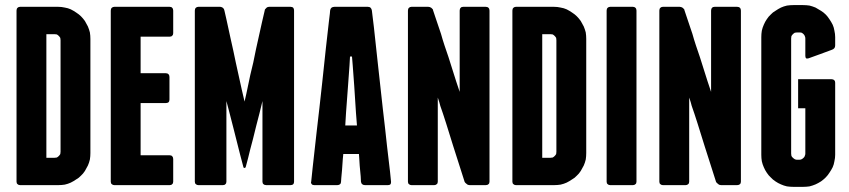

<svg xmlns="http://www.w3.org/2000/svg" viewBox="-20 -727 3335 754"><path d="M58.6 -700.2Q58.6 -700.2 58.6 -700.2Q58.6 -700.2 58.6 -700.2Q52.7 -700.2 48.8 -696.3Q44.9 -692.4 44.9 -685.5Q44.9 -685.5 44.9 -647.5Q44.9 -608.4 44.9 -546.9Q44.9 -514.6 44.9 -476.6Q44.9 -439.5 44.9 -400.4Q44.9 -352.5 44.9 -303.7Q44.9 -254.9 44.9 -210Q44.9 -127.9 44.9 -70.3Q44.9 -13.7 44.9 -13.7Q44.9 -13.7 44.9 -13.7Q44.9 -13.7 44.9 -13.7Q44.9 -6.8 48.8 -3.9Q52.7 0 58.6 0Q58.6 0 78.1 0Q97.7 0 123 0Q153.3 0 181.6 0Q209 0 209 0Q209 0 209 0Q209 0 209 0Q221.7 0 234.4 -2Q247.1 -4.9 257.8 -9.8Q269.5 -15.6 279.3 -22.5Q290 -28.3 297.9 -37.1Q306.6 -44.9 313.5 -55.7Q319.3 -65.4 325.2 -77.1Q330.1 -87.9 333 -100.6Q335 -113.3 335 -126Q335 -126 335 -183.6Q335 -242.2 335 -316.4Q335 -348.6 335 -380.9Q335 -414.1 335 -443.4Q335 -499 335 -536.1Q335 -574.2 335 -574.2Q335 -574.2 335 -574.2Q335 -574.2 335 -574.2Q335 -586.9 333 -599.6Q330.1 -611.3 325.2 -623Q319.3 -633.8 313.5 -644.5Q306.6 -654.3 297.9 -663.1Q290 -670.9 279.3 -677.7Q269.5 -684.6 257.8 -690.4Q247.1 -695.3 234.4 -697.3Q221.7 -700.2 209 -700.2Q209 -700.2 189.5 -700.2Q169.9 -700.2 145.5 -700.2Q114.3 -700.2 86.9 -700.2Q58.6 -700.2 58.6 -700.2ZM217.8 -130.9Q217.8 -130.9 217.8 -130.9Q217.8 -130.9 217.8 -130.9Q217.8 -126 216.8 -122.1Q214.8 -118.2 210.9 -114.3Q207 -110.4 203.1 -108.4Q199.2 -107.4 194.3 -107.4Q194.3 -107.4 177.7 -107.4Q162.1 -107.4 162.1 -107.4Q162.1 -107.4 162.1 -169.9Q162.1 -232.4 162.1 -313.5Q162.1 -348.6 162.1 -383.8Q162.1 -418.9 162.1 -451.2Q162.1 -510.7 162.1 -551.8Q162.1 -592.8 162.1 -592.8Q162.1 -592.8 177.7 -592.8Q194.3 -592.8 194.3 -592.8Q194.3 -592.8 194.3 -592.8Q194.3 -592.8 194.3 -592.8Q199.2 -592.8 203.1 -591.8Q207 -589.8 210.9 -585.9Q214.8 -582 216.8 -578.1Q217.8 -574.2 217.8 -569.3Q217.8 -569.3 217.8 -512.7Q217.8 -456.1 217.8 -382.8Q217.8 -351.6 217.8 -319.3Q217.8 -288.1 217.8 -258.8Q217.8 -205.1 217.8 -168Q217.8 -130.9 217.8 -130.9Z M646.5 -117.2Q646.5 -117.2 631.8 -117.2Q617.2 -117.2 597.7 -117.2Q574.2 -117.2 553.7 -117.2Q532.2 -117.2 532.2 -117.2Q532.2 -117.2 532.2 -155.3Q532.2 -193.4 532.2 -234.4Q532.2 -269.5 532.2 -295.9Q532.2 -322.3 532.2 -322.3Q532.2 -322.3 544.9 -322.3Q557.6 -322.3 574.2 -322.3Q594.7 -322.3 613.3 -322.3Q630.9 -322.3 630.9 -322.3Q630.9 -322.3 630.9 -322.3Q630.9 -322.3 630.9 -322.3Q637.7 -322.3 641.6 -325.2Q645.5 -329.1 645.5 -335.9Q645.5 -335.9 645.5 -380.9Q645.5 -424.8 645.5 -424.8Q645.5 -424.8 645.5 -424.8Q645.5 -424.8 645.5 -424.8Q645.5 -431.6 641.6 -435.5Q637.7 -439.5 630.9 -439.5Q630.9 -439.5 613.3 -439.5Q594.7 -439.5 574.2 -439.5Q557.6 -439.5 544.9 -439.5Q532.2 -439.5 532.2 -439.5Q532.2 -439.5 532.2 -458Q532.2 -476.6 532.2 -500Q532.2 -530.3 532.2 -556.6Q532.2 -583 532.2 -583Q532.2 -583 553.7 -583Q574.2 -583 597.7 -583Q617.2 -583 631.8 -583Q646.5 -583 646.5 -583Q646.5 -583 646.5 -583Q646.5 -583 646.5 -583Q653.3 -583 656.2 -586.9Q660.2 -589.8 660.2 -596.7Q660.2 -596.7 660.2 -641.6Q660.2 -685.5 660.2 -685.5Q660.2 -685.5 660.2 -685.5Q660.2 -685.5 660.2 -685.5Q660.2 -692.4 656.2 -696.3Q653.3 -700.2 646.5 -700.2Q646.5 -700.2 618.2 -700.2Q589.8 -700.2 553.7 -700.2Q508.8 -700.2 468.8 -700.2Q428.7 -700.2 428.7 -700.2Q428.7 -700.2 428.7 -700.2Q428.7 -700.2 428.7 -700.2Q422.9 -700.2 418.9 -696.3Q415 -692.4 415 -685.5Q415 -685.5 415 -647.5Q415 -608.4 415 -546.9Q415 -514.6 415 -476.6Q415 -439.5 415 -400.4Q415 -352.5 415 -303.7Q415 -254.9 415 -210Q415 -127.9 415 -70.3Q415 -13.7 415 -13.7Q415 -13.7 415 -13.7Q415 -13.7 415 -13.7Q415 -6.8 418.9 -3.9Q422.9 0 428.7 0Q428.7 0 457 0Q485.4 0 521.5 0Q566.4 0 606.4 0Q646.5 0 646.5 0Q646.5 0 646.5 0Q646.5 0 646.5 0Q653.3 0 656.2 -3.9Q660.2 -6.8 660.2 -13.7Q660.2 -13.7 660.2 -58.6Q660.2 -102.5 660.2 -102.5Q660.2 -102.5 660.2 -102.5Q660.2 -102.5 660.2 -102.5Q660.2 -109.4 656.2 -113.3Q653.3 -117.2 646.5 -117.2Q646.5 -117.2 646.5 -117.2Q646.5 -117.2 646.5 -117.2Z M1121.1 -700.2Q1121.1 -700.2 1079.1 -700.2Q1036.1 -700.2 1036.1 -700.2Q1036.1 -700.2 1036.1 -700.2Q1036.1 -700.2 1036.1 -700.2Q1033.2 -700.2 1031.2 -699.2Q1028.3 -698.2 1026.4 -696.3Q1024.4 -693.4 1021.5 -691.4Q1019.5 -688.5 1019.5 -685.5Q1019.5 -685.5 1008.8 -639.6Q999 -593.8 985.4 -534.2Q979.5 -507.8 974.6 -481.4Q968.8 -456.1 962.9 -432.6Q953.1 -387.7 947.3 -358.4Q940.4 -328.1 940.4 -328.1Q940.4 -328.1 929.7 -374Q919.9 -420.9 906.2 -480.5Q896.5 -528.3 885.7 -575.2Q875 -622.1 869.1 -651.4Q865.2 -668 863.3 -676.8Q861.3 -685.5 861.3 -685.5Q861.3 -685.5 861.3 -685.5Q861.3 -685.5 861.3 -685.5Q860.4 -688.5 859.4 -691.4Q857.4 -693.4 855.5 -696.3Q852.5 -698.2 849.6 -699.2Q847.7 -700.2 843.8 -700.2Q843.8 -700.2 801.8 -700.2Q758.8 -700.2 758.8 -700.2Q758.8 -700.2 758.8 -700.2Q758.8 -700.2 758.8 -700.2Q752.9 -700.2 749 -696.3Q745.1 -692.4 745.1 -685.5Q745.1 -685.5 745.1 -647.5Q745.1 -608.4 745.1 -546.9Q745.1 -514.6 745.1 -476.6Q745.1 -439.5 745.1 -400.4Q745.1 -352.5 745.1 -303.7Q745.1 -254.9 745.1 -210Q745.1 -127.9 745.1 -70.3Q745.1 -13.7 745.1 -13.7Q745.1 -13.7 745.1 -13.7Q745.1 -13.7 745.1 -13.7Q745.1 -6.8 749 -3.9Q752.9 0 758.8 0Q758.8 0 807.6 0Q855.5 0 855.5 0Q855.5 0 855.5 0Q855.5 0 855.5 0Q862.3 0 865.2 -3.9Q869.1 -6.8 869.1 -13.7Q869.1 -13.7 869.1 -54.7Q869.1 -95.7 869.1 -148.4Q869.1 -212.9 869.1 -271.5Q869.1 -330.1 869.1 -330.1Q869.1 -330.1 877.9 -296.9Q886.7 -263.7 897.5 -220.7Q911.1 -167 922.9 -120.1Q935.5 -72.3 935.5 -72.3Q935.5 -72.3 935.5 -72.3Q935.5 -72.3 935.5 -72.3Q935.5 -69.3 937.5 -68.4Q938.5 -67.4 940.4 -67.4Q941.4 -67.4 943.4 -68.4Q944.3 -69.3 945.3 -72.3Q945.3 -72.3 954.1 -105.5Q961.9 -138.7 973.6 -181.6Q986.3 -234.4 999 -282.2Q1010.7 -330.1 1010.7 -330.1Q1010.7 -330.1 1010.7 -271.5Q1010.7 -212.9 1010.7 -148.4Q1010.7 -95.7 1010.7 -54.7Q1010.7 -13.7 1010.7 -13.7Q1010.7 -13.7 1010.7 -13.7Q1010.7 -13.7 1010.7 -13.7Q1010.7 -6.8 1014.6 -3.9Q1018.6 0 1025.4 0Q1025.4 0 1073.2 0Q1121.1 0 1121.1 0Q1121.1 0 1121.1 0Q1121.1 0 1121.1 0Q1127.9 0 1131.8 -3.9Q1134.8 -6.8 1134.8 -13.7Q1134.8 -13.7 1134.8 -52.7Q1134.8 -91.8 1134.8 -153.3Q1134.8 -185.5 1134.8 -222.7Q1134.8 -260.7 1134.8 -299.8Q1134.8 -347.7 1134.8 -396.5Q1134.8 -445.3 1134.8 -490.2Q1134.8 -572.3 1134.8 -628.9Q1134.8 -685.5 1134.8 -685.5Q1134.8 -685.5 1134.8 -685.5Q1134.8 -685.5 1134.8 -685.5Q1134.8 -692.4 1131.8 -696.3Q1127.9 -700.2 1121.1 -700.2Q1121.1 -700.2 1121.1 -700.2Q1121.1 -700.2 1121.1 -700.2Z M1440.4 -685.5Q1440.4 -685.5 1440.4 -685.5Q1440.4 -685.5 1440.4 -685.5Q1439.5 -692.4 1435.5 -696.3Q1431.6 -700.2 1424.8 -700.2Q1424.8 -700.2 1400.4 -700.2Q1375 -700.2 1348.6 -700.2Q1326.2 -700.2 1309.6 -700.2Q1293 -700.2 1293 -700.2Q1293 -700.2 1293 -700.2Q1293 -700.2 1293 -700.2Q1286.1 -700.2 1281.2 -696.3Q1277.3 -692.4 1276.4 -685.5Q1276.4 -685.5 1275.4 -673.8Q1274.4 -662.1 1271.5 -641.6Q1267.6 -602.5 1259.8 -538.1Q1252.9 -473.6 1245.1 -400.4Q1239.3 -352.5 1234.4 -303.7Q1228.5 -254.9 1223.6 -210Q1213.9 -127.9 1208 -70.3Q1202.1 -13.7 1202.1 -13.7Q1202.1 -13.7 1202.1 -13.7Q1202.1 -13.7 1202.1 -13.7Q1201.2 -12.7 1201.2 -11.7Q1201.2 -6.8 1204.1 -3.9Q1207 0 1213.9 0Q1213.9 0 1258.8 0Q1304.7 0 1304.7 0Q1304.7 0 1304.7 0Q1304.7 0 1304.7 0Q1311.5 0 1315.4 -3.9Q1319.3 -6.8 1319.3 -13.7Q1319.3 -13.7 1320.3 -28.3Q1321.3 -42 1323.2 -59.6Q1325.2 -82 1326.2 -102.5Q1328.1 -122.1 1328.1 -122.1Q1328.1 -122.1 1358.4 -122.1Q1389.6 -122.1 1389.6 -122.1Q1389.6 -122.1 1390.6 -108.4Q1391.6 -93.8 1392.6 -76.2Q1394.5 -53.7 1396.5 -34.2Q1397.5 -13.7 1397.5 -13.7Q1397.5 -13.7 1397.5 -13.7Q1397.5 -13.7 1397.5 -13.7Q1398.4 -6.8 1402.3 -3.9Q1406.2 0 1413.1 0Q1413.1 0 1458 0Q1503.9 0 1503.9 0Q1503.9 0 1503.9 0Q1503.9 0 1503.9 0Q1510.7 0 1513.7 -3.9Q1515.6 -6.8 1515.6 -11.7Q1515.6 -12.7 1515.6 -13.7Q1515.6 -13.7 1511.7 -52.7Q1506.8 -91.8 1500 -152.3Q1496.1 -185.5 1492.2 -223.6Q1488.3 -260.7 1483.4 -299.8Q1473.6 -388.7 1463.9 -476.6Q1454.1 -564.5 1448.2 -621.1Q1444.3 -651.4 1442.4 -668.9Q1440.4 -685.5 1440.4 -685.5ZM1335.9 -234.4Q1335.9 -234.4 1338.9 -284.2Q1342.8 -334 1346.7 -389.6Q1349.6 -434.6 1352.5 -469.7Q1354.5 -504.9 1354.5 -504.9Q1354.5 -504.9 1358.4 -504.9Q1362.3 -504.9 1362.3 -504.9Q1362.3 -504.9 1365.2 -469.7Q1367.2 -434.6 1371.1 -389.6Q1375 -334 1377.9 -284.2Q1381.8 -234.4 1381.8 -234.4Q1381.8 -234.4 1358.4 -234.4Q1335.9 -234.4 1335.9 -234.4Z M1887.7 -700.2Q1887.7 -700.2 1843.8 -700.2Q1798.8 -700.2 1798.8 -700.2Q1798.8 -700.2 1798.8 -700.2Q1798.8 -700.2 1798.8 -700.2Q1792 -700.2 1789.1 -696.3Q1785.2 -692.4 1785.2 -685.5Q1785.2 -685.5 1785.2 -627Q1785.2 -567.4 1785.2 -502Q1785.2 -449.2 1785.2 -407.2Q1785.2 -366.2 1785.2 -366.2Q1785.2 -366.2 1771.5 -407.2Q1757.8 -449.2 1741.2 -502.9Q1733.4 -525.4 1725.6 -548.8Q1717.8 -572.3 1711.9 -593.8Q1698.2 -632.8 1689.5 -660.2Q1680.7 -686.5 1680.7 -686.5Q1680.7 -686.5 1680.7 -686.5Q1680.7 -686.5 1680.7 -686.5Q1680.7 -689.5 1678.7 -691.4Q1676.8 -693.4 1673.8 -696.3Q1670.9 -698.2 1668 -699.2Q1665 -700.2 1662.1 -700.2Q1662.1 -700.2 1628.9 -700.2Q1595.7 -700.2 1595.7 -700.2Q1595.7 -700.2 1595.7 -700.2Q1595.7 -700.2 1595.7 -700.2Q1589.8 -700.2 1585.9 -696.3Q1582 -692.4 1582 -685.5Q1582 -685.5 1582 -647.5Q1582 -608.4 1582 -546.9Q1582 -514.6 1582 -476.6Q1582 -439.5 1582 -400.4Q1582 -352.5 1582 -303.7Q1582 -254.9 1582 -210Q1582 -127.9 1582 -70.3Q1582 -13.7 1582 -13.7Q1582 -13.7 1582 -13.7Q1582 -13.7 1582 -13.7Q1582 -6.8 1585.9 -3.9Q1589.8 0 1595.7 0Q1595.7 0 1640.6 0Q1685.5 0 1685.5 0Q1685.5 0 1685.5 0Q1685.5 0 1685.5 0Q1691.4 0 1695.3 -3.9Q1699.2 -6.8 1699.2 -13.7Q1699.2 -13.7 1699.2 -56.6Q1699.2 -98.6 1699.2 -154.3Q1699.2 -198.2 1699.2 -241.2Q1699.2 -284.2 1699.2 -311.5Q1699.2 -327.1 1699.2 -335Q1699.2 -343.8 1699.2 -343.8Q1699.2 -343.8 1702.1 -335Q1705.1 -327.1 1709 -311.5Q1718.8 -284.2 1732.4 -241.2Q1746.1 -197.3 1759.8 -153.3Q1777.3 -98.6 1791 -55.7Q1804.7 -12.7 1804.7 -12.7Q1804.7 -12.7 1804.7 -12.7Q1804.7 -12.7 1804.7 -12.7Q1805.7 -10.7 1807.6 -8.8Q1810.5 -5.9 1813.5 -3.9Q1815.4 -2 1818.4 -1Q1821.3 0 1824.2 0Q1824.2 0 1856.4 0Q1887.7 0 1887.7 0Q1887.7 0 1887.7 0Q1887.7 0 1887.7 0Q1894.5 0 1898.4 -3.9Q1902.3 -6.8 1902.3 -13.7Q1902.3 -13.7 1902.3 -52.7Q1902.3 -91.8 1902.3 -153.3Q1902.3 -185.5 1902.3 -222.7Q1902.3 -260.7 1902.3 -299.8Q1902.3 -347.7 1902.3 -396.5Q1902.3 -445.3 1902.3 -490.2Q1902.3 -572.3 1902.3 -628.9Q1902.3 -685.5 1902.3 -685.5Q1902.3 -685.5 1902.3 -685.5Q1902.3 -685.5 1902.3 -685.5Q1902.3 -692.4 1898.4 -696.3Q1894.5 -700.2 1887.7 -700.2Q1887.7 -700.2 1887.7 -700.2Q1887.7 -700.2 1887.7 -700.2Z M2005.9 -700.2Q2005.9 -700.2 2005.9 -700.2Q2005.9 -700.2 2005.9 -700.2Q2000 -700.2 1996.1 -696.3Q1992.2 -692.4 1992.2 -685.5Q1992.2 -685.5 1992.2 -647.5Q1992.2 -608.4 1992.2 -546.9Q1992.2 -514.6 1992.2 -476.6Q1992.2 -439.5 1992.2 -400.4Q1992.2 -352.5 1992.2 -303.7Q1992.2 -254.9 1992.2 -210Q1992.2 -127.9 1992.2 -70.3Q1992.2 -13.7 1992.2 -13.7Q1992.2 -13.7 1992.2 -13.7Q1992.2 -13.7 1992.2 -13.7Q1992.2 -6.8 1996.1 -3.9Q2000 0 2005.9 0Q2005.9 0 2025.4 0Q2044.9 0 2070.3 0Q2100.6 0 2128.9 0Q2156.2 0 2156.2 0Q2156.2 0 2156.2 0Q2156.2 0 2156.2 0Q2168.9 0 2181.6 -2Q2194.3 -4.9 2205.1 -9.8Q2216.8 -15.6 2226.6 -22.5Q2237.3 -28.3 2245.1 -37.1Q2253.9 -44.9 2260.7 -55.7Q2266.6 -65.4 2272.5 -77.1Q2277.3 -87.9 2280.3 -100.6Q2282.2 -113.3 2282.2 -126Q2282.2 -126 2282.2 -183.6Q2282.2 -242.2 2282.2 -316.4Q2282.2 -348.6 2282.2 -380.9Q2282.2 -414.1 2282.2 -443.4Q2282.2 -499 2282.2 -536.1Q2282.2 -574.2 2282.2 -574.2Q2282.2 -574.2 2282.2 -574.2Q2282.2 -574.2 2282.2 -574.2Q2282.2 -586.9 2280.3 -599.6Q2277.3 -611.3 2272.5 -623Q2266.6 -633.8 2260.7 -644.5Q2253.9 -654.3 2245.1 -663.1Q2237.3 -670.9 2226.6 -677.7Q2216.8 -684.6 2205.1 -690.4Q2194.3 -695.3 2181.6 -697.3Q2168.9 -700.2 2156.2 -700.2Q2156.2 -700.2 2136.7 -700.2Q2117.2 -700.2 2092.8 -700.2Q2061.5 -700.2 2034.2 -700.2Q2005.9 -700.2 2005.9 -700.2ZM2165 -130.9Q2165 -130.9 2165 -130.9Q2165 -130.9 2165 -130.9Q2165 -126 2164.1 -122.1Q2162.1 -118.2 2158.2 -114.3Q2154.3 -110.4 2150.4 -108.4Q2146.5 -107.4 2141.6 -107.4Q2141.6 -107.4 2125 -107.4Q2109.4 -107.4 2109.4 -107.4Q2109.4 -107.4 2109.4 -169.9Q2109.4 -232.4 2109.4 -313.5Q2109.4 -348.6 2109.4 -383.8Q2109.4 -418.9 2109.4 -451.2Q2109.4 -510.7 2109.4 -551.8Q2109.4 -592.8 2109.4 -592.8Q2109.4 -592.8 2125 -592.8Q2141.6 -592.8 2141.6 -592.8Q2141.6 -592.8 2141.6 -592.8Q2141.6 -592.8 2141.6 -592.8Q2146.5 -592.8 2150.4 -591.8Q2154.3 -589.8 2158.2 -585.9Q2162.1 -582 2164.1 -578.1Q2165 -574.2 2165 -569.3Q2165 -569.3 2165 -512.7Q2165 -456.1 2165 -382.8Q2165 -351.6 2165 -319.3Q2165 -288.1 2165 -258.8Q2165 -205.1 2165 -168Q2165 -130.9 2165 -130.9Z M2479.5 -685.5Q2479.5 -685.5 2479.5 -685.5Q2479.5 -685.5 2479.5 -685.5Q2479.5 -692.4 2475.6 -696.3Q2471.7 -700.2 2465.8 -700.2Q2465.8 -700.2 2420.9 -700.2Q2376 -700.2 2376 -700.2Q2376 -700.2 2376 -700.2Q2376 -700.2 2376 -700.2Q2370.1 -700.2 2366.2 -696.3Q2362.3 -692.4 2362.3 -685.5Q2362.3 -685.5 2362.3 -647.5Q2362.3 -608.4 2362.3 -546.9Q2362.3 -514.6 2362.3 -476.6Q2362.3 -439.5 2362.3 -400.4Q2362.3 -352.5 2362.3 -303.7Q2362.3 -254.9 2362.3 -210Q2362.3 -127.9 2362.3 -70.3Q2362.3 -13.7 2362.3 -13.7Q2362.3 -13.7 2362.3 -13.7Q2362.3 -13.7 2362.3 -13.7Q2362.3 -6.8 2366.2 -3.9Q2370.1 0 2376 0Q2376 0 2420.9 0Q2465.8 0 2465.8 0Q2465.8 0 2465.8 0Q2465.8 0 2465.8 0Q2471.7 0 2475.6 -3.9Q2479.5 -6.8 2479.5 -13.7Q2479.5 -13.7 2479.5 -52.7Q2479.5 -91.8 2479.5 -153.3Q2479.5 -185.5 2479.5 -222.7Q2479.5 -260.7 2479.5 -299.8Q2479.5 -347.7 2479.5 -396.5Q2479.5 -445.3 2479.5 -490.2Q2479.5 -572.3 2479.5 -628.9Q2479.5 -685.5 2479.5 -685.5Z M2875 -700.2Q2875 -700.2 2831.1 -700.2Q2786.1 -700.2 2786.1 -700.2Q2786.1 -700.2 2786.1 -700.2Q2786.1 -700.2 2786.1 -700.2Q2779.3 -700.2 2776.4 -696.3Q2772.5 -692.4 2772.5 -685.5Q2772.5 -685.5 2772.5 -627Q2772.5 -567.4 2772.5 -502Q2772.5 -449.2 2772.5 -407.2Q2772.5 -366.2 2772.5 -366.2Q2772.5 -366.2 2758.8 -407.2Q2745.1 -449.2 2728.5 -502.9Q2720.7 -525.4 2712.9 -548.8Q2705.1 -572.3 2699.2 -593.8Q2685.5 -632.8 2676.8 -660.2Q2668 -686.5 2668 -686.5Q2668 -686.5 2668 -686.5Q2668 -686.5 2668 -686.5Q2668 -689.5 2666 -691.4Q2664.1 -693.4 2661.1 -696.3Q2658.2 -698.2 2655.3 -699.2Q2652.3 -700.2 2649.4 -700.2Q2649.4 -700.2 2616.2 -700.2Q2583 -700.2 2583 -700.2Q2583 -700.2 2583 -700.2Q2583 -700.2 2583 -700.2Q2577.1 -700.2 2573.2 -696.3Q2569.3 -692.4 2569.3 -685.5Q2569.3 -685.5 2569.3 -647.5Q2569.3 -608.4 2569.3 -546.9Q2569.3 -514.6 2569.3 -476.6Q2569.3 -439.5 2569.3 -400.4Q2569.3 -352.5 2569.3 -303.7Q2569.3 -254.9 2569.3 -210Q2569.3 -127.9 2569.3 -70.3Q2569.3 -13.7 2569.3 -13.7Q2569.3 -13.7 2569.3 -13.7Q2569.3 -13.7 2569.3 -13.7Q2569.3 -6.8 2573.2 -3.9Q2577.1 0 2583 0Q2583 0 2627.9 0Q2672.9 0 2672.9 0Q2672.9 0 2672.9 0Q2672.9 0 2672.9 0Q2678.7 0 2682.6 -3.9Q2686.5 -6.8 2686.5 -13.7Q2686.5 -13.7 2686.5 -56.6Q2686.5 -98.6 2686.5 -154.3Q2686.5 -198.2 2686.5 -241.2Q2686.5 -284.2 2686.5 -311.5Q2686.5 -327.1 2686.5 -335Q2686.5 -343.8 2686.5 -343.8Q2686.5 -343.8 2689.5 -335Q2692.4 -327.1 2696.3 -311.5Q2706.1 -284.2 2719.7 -241.2Q2733.4 -197.3 2747.1 -153.3Q2764.6 -98.6 2778.3 -55.7Q2792 -12.7 2792 -12.7Q2792 -12.7 2792 -12.7Q2792 -12.7 2792 -12.7Q2793 -10.7 2794.9 -8.8Q2797.9 -5.9 2800.8 -3.9Q2802.7 -2 2805.7 -1Q2808.6 0 2811.5 0Q2811.5 0 2843.8 0Q2875 0 2875 0Q2875 0 2875 0Q2875 0 2875 0Q2881.8 0 2885.7 -3.9Q2889.6 -6.8 2889.6 -13.7Q2889.6 -13.7 2889.6 -52.7Q2889.6 -91.8 2889.6 -153.3Q2889.6 -185.5 2889.6 -222.7Q2889.6 -260.7 2889.6 -299.8Q2889.6 -347.7 2889.6 -396.5Q2889.6 -445.3 2889.6 -490.2Q2889.6 -572.3 2889.6 -628.9Q2889.6 -685.5 2889.6 -685.5Q2889.6 -685.5 2889.6 -685.5Q2889.6 -685.5 2889.6 -685.5Q2889.6 -692.4 2885.7 -696.3Q2881.8 -700.2 2875 -700.2Q2875 -700.2 2875 -700.2Q2875 -700.2 2875 -700.2Z M3133.8 -707Q3133.8 -707 3114.3 -707Q3095.7 -707 3095.7 -707Q3095.7 -707 3095.7 -707Q3095.7 -707 3095.7 -707Q3083 -707 3070.3 -705.1Q3057.6 -702.1 3046.9 -697.3Q3035.2 -691.4 3025.4 -684.6Q3014.6 -678.7 3006.8 -669.9Q2998 -662.1 2991.2 -651.4Q2984.4 -641.6 2979.5 -629.9Q2974.6 -619.1 2971.7 -606.4Q2969.7 -593.8 2969.7 -581.1Q2969.7 -581.1 2969.7 -521.5Q2969.7 -461.9 2969.7 -384.8Q2969.7 -323.2 2969.7 -262.7Q2969.7 -202.1 2969.7 -164.1Q2969.7 -143.6 2969.7 -130.9Q2969.7 -119.1 2969.7 -119.1Q2969.7 -119.1 2969.7 -119.1Q2969.7 -119.1 2969.7 -119.1Q2969.7 -106.4 2971.7 -93.8Q2974.6 -81.1 2979.5 -70.3Q2984.4 -58.6 2991.2 -48.8Q2998 -38.1 3006.8 -30.3Q3014.6 -21.5 3025.4 -14.6Q3035.2 -7.8 3046.9 -2.9Q3057.6 2 3070.3 4.9Q3083 6.8 3095.7 6.8Q3095.7 6.8 3114.3 6.8Q3133.8 6.8 3133.8 6.8Q3133.8 6.8 3133.8 6.8Q3133.8 6.8 3133.8 6.8Q3146.5 6.8 3159.2 4.9Q3170.9 2 3182.6 -2.9Q3193.4 -7.8 3204.1 -14.6Q3213.9 -21.5 3222.7 -30.3Q3230.5 -38.1 3237.3 -48.8Q3244.1 -58.6 3250 -70.3Q3254.9 -81.1 3256.8 -93.8Q3259.8 -106.4 3259.8 -119.1Q3259.8 -119.1 3259.8 -155.3Q3259.8 -191.4 3259.8 -239.3Q3259.8 -296.9 3259.8 -349.6Q3259.8 -402.3 3259.8 -402.3Q3259.8 -402.3 3259.8 -402.3Q3259.8 -402.3 3259.8 -402.3Q3259.8 -409.2 3255.9 -412.1Q3252 -416 3245.1 -416Q3245.1 -416 3228.5 -416Q3211.9 -416 3189.5 -416Q3163.1 -416 3138.7 -416Q3114.3 -416 3114.3 -416Q3114.3 -416 3114.3 -401.4Q3114.3 -386.7 3114.3 -367.2Q3114.3 -344.7 3114.3 -323.2Q3114.3 -301.8 3114.3 -301.8Q3114.3 -301.8 3128.9 -301.8Q3142.6 -301.8 3142.6 -301.8Q3142.6 -301.8 3142.6 -279.3Q3142.6 -255.9 3142.6 -226.6Q3142.6 -189.5 3142.6 -157.2Q3142.6 -124 3142.6 -124Q3142.6 -124 3142.6 -124Q3142.6 -124 3142.6 -124Q3142.6 -119.1 3140.6 -115.2Q3139.6 -110.4 3135.7 -107.4Q3131.8 -103.5 3127.9 -101.6Q3124 -99.6 3118.2 -99.6Q3118.2 -99.6 3114.3 -99.6Q3110.4 -99.6 3110.4 -99.6Q3110.4 -99.6 3110.4 -99.6Q3110.4 -99.6 3110.4 -99.6Q3105.5 -99.6 3101.6 -101.6Q3097.7 -103.5 3093.8 -107.4Q3089.8 -110.4 3087.9 -115.2Q3086.9 -119.1 3086.9 -124Q3086.9 -124 3086.9 -182.6Q3086.9 -240.2 3086.9 -316.4Q3086.9 -348.6 3086.9 -380.9Q3086.9 -414.1 3086.9 -443.4Q3086.9 -500 3086.9 -538.1Q3086.9 -576.2 3086.9 -576.2Q3086.9 -576.2 3086.9 -576.2Q3086.9 -576.2 3086.9 -576.2Q3086.9 -581.1 3087.9 -585Q3089.8 -588.9 3093.8 -592.8Q3097.7 -596.7 3101.6 -598.6Q3105.5 -599.6 3110.4 -599.6Q3110.4 -599.6 3114.3 -599.6Q3118.2 -599.6 3118.2 -599.6Q3118.2 -599.6 3118.2 -599.6Q3118.2 -599.6 3118.2 -599.6Q3124 -599.6 3127.9 -598.6Q3131.8 -596.7 3135.7 -592.8Q3139.6 -588.9 3140.6 -585Q3142.6 -581.1 3142.6 -576.2Q3142.6 -576.2 3142.6 -542Q3142.6 -507.8 3142.6 -507.8Q3142.6 -507.8 3142.6 -507.8Q3142.6 -507.8 3142.6 -507.8Q3142.6 -501 3145.5 -498Q3148.4 -496.1 3155.3 -498Q3155.3 -498 3201.2 -514.6Q3246.1 -531.2 3246.1 -531.2Q3246.1 -531.2 3246.1 -531.2Q3246.1 -531.2 3246.1 -531.2Q3252.9 -533.2 3256.8 -538.1Q3259.8 -542 3259.8 -548.8Q3259.8 -548.8 3259.8 -565.4Q3259.8 -581.1 3259.8 -581.1Q3259.8 -581.1 3259.8 -581.1Q3259.8 -581.1 3259.8 -581.1Q3259.8 -593.8 3256.8 -606.4Q3254.9 -619.1 3250 -629.9Q3244.1 -641.6 3237.3 -651.4Q3230.5 -662.1 3222.7 -669.9Q3213.9 -678.7 3204.1 -684.6Q3193.4 -691.4 3182.6 -697.3Q3170.9 -702.1 3159.2 -705.1Q3146.5 -707 3133.8 -707Q3133.8 -707 3133.8 -707Q3133.8 -707 3133.8 -707Z"/></svg>

Font: Franchise Goodkids
Style: Regular
Weight: 500
Designer: ""
Version: ""